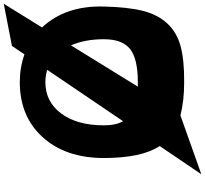

<svg xmlns="http://www.w3.org/2000/svg" viewBox="-55 -929 1098 1028"><g transform="rotate(-90 494.0 -415.0)"><path d="M988 -944 861 -739Q979 -613 973 -407Q970 -279 950 -199.5Q930 -120 882.5 -68.5Q835 -17 760.5 3Q686 23 568 22Q467 22 390 2L75 114L226 -109Q162 -206 162 -408Q162 -612 273 -735Q384 -858 568 -858Q647 -858 717 -833L762 -900ZM337 -408Q337 -343 359 -305L634 -711Q604 -721 568 -721Q463 -721 400 -636Q337 -551 337 -408ZM798 -408Q798 -509 765 -584L544 -226H568Q693 -226 745.5 -267.5Q798 -309 798 -408Z"/></g></svg>

Font: OpenDyslexic
Style: Bold
Weight: 800
Designer: Abbie Gonzalez
Version: Version 0.920;hotconv 1.0.109;makeotfexe 2.5.65596